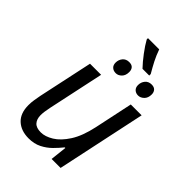

<svg xmlns="http://www.w3.org/2000/svg" viewBox="-255 -975 1089 1089"><g transform="rotate(45 289.5 -430.5)"><path d="M367 -726Q341 -753 312 -791.5Q283 -830 266 -861V-871H356Q369 -834 385 -803Q401 -772 421 -738V-726ZM277 -601Q258 -601 246 -612Q234 -623 234 -643Q234 -666 248 -683Q262 -700 287 -700Q308 -700 317.5 -689Q327 -678 327 -660Q327 -632 311.5 -616.5Q296 -601 277 -601ZM456 -601Q438 -601 426 -612Q414 -623 414 -643Q414 -666 428 -683Q442 -700 467 -700Q487 -700 497 -689Q507 -678 507 -660Q507 -632 491 -616.5Q475 -601 456 -601ZM189 10Q128 10 91.5 -24Q55 -58 55 -123Q55 -146 58.5 -166.5Q62 -187 66 -209L136 -536H225L153 -199Q144 -156 144 -132Q144 -100 160.5 -81.5Q177 -63 214 -63Q248 -63 287.5 -87Q327 -111 361 -164Q395 -217 414 -305L463 -536H550L436 0H364L375 -99H370Q351 -75 325.5 -49.5Q300 -24 266.5 -7Q233 10 189 10Z"/></g></svg>

Font: Noto Sans
Style: Italic
Weight: 400
Italic angle: -12°
Designer: Monotype Design Team
Foundry: Monotype Imaging Inc.
Version: Version 2.013; ttfautohint (v1.8.4.7-5d5b)